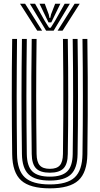

<svg xmlns="http://www.w3.org/2000/svg" viewBox="-20 -1011 539 1040"><path d="M250 9.2Q142 9.2 94.6 -33.8Q47.2 -76.8 46 -175.5Q45 -249.2 44.4 -325.8Q43.8 -402.2 43.8 -480.8Q43.8 -559.2 44.2 -639.2Q44.8 -719.2 46 -800H72.2Q71.5 -725 70.9 -647.2Q70.2 -569.5 70.2 -490.6Q70.2 -411.8 70.8 -332.8Q71.2 -253.8 72.2 -176Q73.5 -88 114.8 -50Q156 -12 250 -12Q343.5 -12 384.5 -50Q425.5 -88 426.8 -176Q427.8 -253.2 428.4 -331.4Q429 -409.5 429 -487.9Q429 -566.2 428.4 -644.5Q427.8 -722.8 426.8 -800H453.2Q454.8 -697 455.2 -592.6Q455.8 -488.2 455.2 -383.6Q454.8 -279 453.2 -175.5Q451.8 -76.8 404.6 -33.8Q357.5 9.2 250 9.2ZM250 -33Q170 -33 135 -66.4Q100 -99.8 98.8 -176.2Q97.8 -255.5 97.1 -333.9Q96.5 -412.2 96.5 -490Q96.5 -567.8 97.1 -645.2Q97.8 -722.8 98.8 -800H125.2Q124.2 -723.2 123.6 -645.8Q123 -568.2 123 -490.1Q123 -412 123.6 -333.6Q124.2 -255.2 125.2 -176.5Q126.2 -111 155.1 -82.6Q184 -54.2 250 -54.2Q315.2 -54.2 344.1 -82.6Q373 -111 373.8 -176.5Q375 -254 375.5 -332Q376 -410 376 -488.2Q376 -566.5 375.5 -644.6Q375 -722.8 373.8 -800H400.2Q401.5 -721.5 402 -643.4Q402.5 -565.2 402.5 -487.2Q402.5 -409.2 402 -331.5Q401.5 -253.8 400.2 -176.2Q399.2 -99.8 364.2 -66.4Q329.2 -33 250 -33ZM250 -75.5Q198.2 -75.5 175.4 -99Q152.5 -122.5 151.8 -177Q150.2 -282.5 149.8 -386.2Q149.2 -490 149.8 -593.4Q150.2 -696.8 151.8 -800H178.2Q177.2 -725 176.6 -647.2Q176 -569.5 176 -490.8Q176 -412 176.6 -333.2Q177.2 -254.5 178.2 -177.2Q178.8 -134.2 195.4 -115.4Q212 -96.5 250 -96.5Q287.8 -96.5 304.1 -115.4Q320.5 -134.2 321 -177.2Q322.5 -281 322.9 -385Q323.2 -489 322.8 -593Q322.2 -697 321 -800H347.2Q348.5 -721.2 349 -643.1Q349.5 -565 349.5 -487.2Q349.5 -409.5 349 -332Q348.5 -254.5 347.2 -177Q346.8 -122.5 324 -99Q301.2 -75.5 250 -75.5ZM88.5 -990.8H116L208.2 -844.8H181.8ZM141.8 -990.8H170L222.8 -897.2L245.8 -860.8H254.8L277.5 -897L330.2 -990.8H358.5L270.5 -844.8H229.8ZM194 -990.8H222.5L244 -933.2L248 -913.8H252.2L256.5 -933.2L278.8 -990.8H307L272 -919L257.8 -889.5H242.8L228.5 -919ZM384.2 -990.8H411.8L318.8 -844.8H292Z"/></svg>

Font: Big Shoulders Inline Text Thin ExtraBold
Style: Regular
Weight: 800
Version: Version 2.002